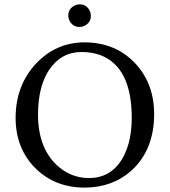

<svg xmlns="http://www.w3.org/2000/svg" viewBox="-20 -853 781 883"><path d="M293.9 -780.8Q293.9 -812.5 323.2 -827.6Q334.5 -833 346.2 -833Q377.9 -833 392.6 -803.7Q397.9 -792.5 397.9 -780.8Q397.9 -749 368.7 -734.4Q357.4 -729 346.2 -729Q314.5 -729 299.3 -758.3Q294.4 -769.5 293.9 -780.8ZM355 -613.8Q261.2 -613.8 205.6 -531.2Q155.3 -454.6 154.8 -327.1Q154.8 -165.5 252 -84Q312.5 -34.2 389.2 -34.2Q495.6 -34.2 548.3 -133.8Q585.4 -204.6 585.9 -310.1Q585.9 -544.9 441.4 -599.6Q402.3 -613.8 355 -613.8ZM689 -329.1Q689 -165 585.9 -69.8Q498.5 9.3 369.1 9.8Q231.4 9.8 140.6 -81.5Q52.2 -171.9 51.8 -310.1Q51.8 -460.9 147 -562Q238.3 -657.7 368.2 -658.2Q511.2 -658.2 602.5 -561Q688.5 -468.3 689 -329.1Z"/></svg>

Font: Linux Biolinum O
Style: Regular
Weight: 400
Designer: Philipp H. Poll
Foundry: Philipp H. Poll
Version: Version 1.0.4